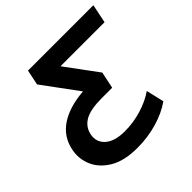

<svg xmlns="http://www.w3.org/2000/svg" viewBox="-181 -861 1032 1032"><g transform="rotate(-45 335.0 -345.0)"><path d="M296 10Q197 10 137 -25.5Q77 -61 53 -116Q29 -171 41 -231Q57 -312 124 -357.5Q191 -403 303 -412L155 -613L173 -700H670L648 -593H313L448 -410L428 -315H349Q263 -315 221 -291Q179 -267 169 -219Q159 -168 196.5 -134.5Q234 -101 311 -101Q376 -101 438.5 -120Q501 -139 547 -171L571 -69Q519 -32 447 -11Q375 10 296 10Z"/></g></svg>

Font: Montserrat SemiBold
Style: Italic
Weight: 600
Italic angle: -11.3°
Designer: Julieta Ulanovsky
Foundry: Julieta Ulanovsky
Version: Version 9.000; ttfautohint (v1.8.4.7-5d5b)